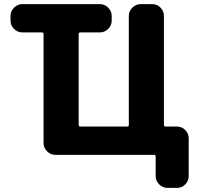

<svg xmlns="http://www.w3.org/2000/svg" viewBox="-20 -750 970 930"><path d="M783 -137H838Q861 -137 877.5 -120Q894 -103 894 -80V103Q894 126 877.5 143Q861 160 838 160H791Q768 160 751 143Q734 126 734 103V8Q734 0 726 0H248Q225 0 208 -17Q191 -34 191 -57V-585Q191 -593 182 -593H88Q65 -593 48 -610Q31 -627 31 -650V-673Q31 -696 48 -713Q65 -730 88 -730H464Q487 -730 504 -713Q521 -696 521 -673V-650Q521 -627 504 -610Q487 -593 464 -593H370Q361 -593 361 -585V-145Q361 -137 370 -137H596Q604 -137 604 -145V-673Q604 -696 621 -713Q638 -730 661 -730H718Q741 -730 757.5 -713Q774 -696 774 -673V-145Q774 -137 783 -137Z"/></svg>

Font: Rounded Mplus 1c ExtraBold
Style: Regular
Weight: 800
Version: Version 1.059.20150529